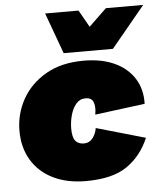

<svg xmlns="http://www.w3.org/2000/svg" viewBox="-53 -774 705 831"><g transform="rotate(-5 300.0 -359.0)"><path d="M287 10Q205 10 144.5 -20Q84 -50 51.5 -104.5Q19 -159 19 -231Q19 -305 54.5 -368.5Q90 -432 157.5 -471Q225 -510 322 -510Q400 -510 456 -484Q512 -458 541.5 -411Q571 -364 569 -301L352 -273Q358 -305 350.5 -326Q343 -347 316 -347Q291 -347 275 -328Q259 -309 251 -280Q243 -251 243 -222Q243 -184 255.5 -168.5Q268 -153 293 -153Q316 -153 330.5 -171.5Q345 -190 349 -215L562 -154Q529 -77 466 -33.5Q403 10 287 10ZM239 -550 174 -728H319L361 -654L438 -728H600L453 -550Z"/></g></svg>

Font: Prodigy Sans Black
Style: Italic
Weight: 900
Italic angle: -13°
Designer: Wei Huang
Foundry: Wei Huang
Version: Version 1.003; ttfautohint (v1.8.3)